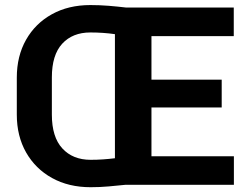

<svg xmlns="http://www.w3.org/2000/svg" viewBox="-20 -741 1007 770"><path d="M342.3 -720.7Q379.4 -720.7 415.5 -717.8Q451.7 -714.8 484.4 -710.9H917.5V-596.2H587.4V-421.4H869.1V-310.1H587.4V-114.3H918V0H484.4Q451.7 3.4 416 6.6Q380.4 9.8 343.3 9.8Q255.4 9.8 188.7 -27.1Q122.1 -64 84.7 -129.6Q47.4 -195.3 47.4 -281.2V-429.7Q47.4 -516.1 84.5 -581.5Q121.6 -647 188 -683.8Q254.4 -720.7 342.3 -720.7ZM188 -281.2Q188 -191.4 230 -145.8Q272 -100.1 343.3 -100.1Q368.7 -100.1 393.3 -101.8Q418 -103.5 440.9 -106.4V-604Q417.5 -607.4 392.8 -609.1Q368.2 -610.8 342.3 -610.8Q271 -610.8 229.5 -565.7Q188 -520.5 188 -430.7Z"/></svg>

Font: Vazirmatn UI FD
Style: Bold
Weight: 700
Designer: Saber Rastikerdar
Foundry: Saber Rastikerdar
Version: Version 33.003